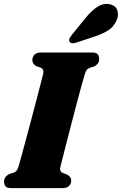

<svg xmlns="http://www.w3.org/2000/svg" viewBox="-20 -971 629 991"><path d="M291.5 -108.5Q286 -86 304.5 -78L325.5 -70.5Q347.5 -59 347.5 -39.5Q347.5 -22 336.2 -11Q325 0 303.5 0H38Q16 0 8.5 -9.5Q1 -19 1 -33.5Q1 -48 9 -58Q17 -68 28 -72.5L51 -80Q61 -84 66.2 -90.8Q71.5 -97.5 76.5 -114.5Q82 -133.5 92.2 -170.8Q102.5 -208 115.2 -255.5Q128 -303 141.5 -353.8Q155 -404.5 167.2 -451.8Q179.5 -499 189 -535.5Q198.5 -572 203 -590.5Q208 -614 189.5 -622L168 -629.5Q147 -640.5 147 -660.5Q147 -678 158.2 -689Q169.5 -700 190.5 -700H455Q477 -700 484.5 -690.5Q492 -681 492 -666.5Q492 -652 484 -642Q476 -632 465 -627.5L442 -620.5Q432 -616 427.2 -609.5Q422.5 -603 417 -585.5Q411 -566.5 400.2 -527.5Q389.5 -488.5 376.2 -438Q363 -387.5 349.2 -334.5Q335.5 -281.5 323.2 -234Q311 -186.5 302.5 -152.8Q294 -119 291.5 -108.5ZM423.5 -880.5Q453.5 -917 484 -936.5Q514.5 -956 546.5 -949Q577 -943 585.5 -917.2Q594 -891.5 581.5 -865.5Q568 -834.5 541.5 -816.5Q515 -798.5 474 -784.5L374 -751Q363 -747 352.5 -748Q342 -749 338.5 -756.5Q334.5 -764.5 339.2 -773.5Q344 -782.5 352 -792.5Z"/></svg>

Font: Fraunces 72pt S050 Black
Style: Italic
Weight: 900
Italic angle: -16°
Version: Version 1.000; ttfautohint (v1.8.3)